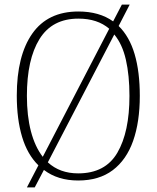

<svg xmlns="http://www.w3.org/2000/svg" viewBox="-20 -775 681 835"><path d="M147 -56Q99 -103 76 -180Q53 -257 53 -359Q53 -533 120.5 -629Q188 -725 321 -725Q412 -725 472 -682L510 -755H544L496 -662Q543 -616 565.5 -539.5Q588 -463 588 -358Q588 -245 559 -162.5Q530 -80 470.5 -35Q411 10 320 10Q231 10 171 -36L131 40H97ZM455 -650Q404 -694 321 -694Q207 -694 152 -605.5Q97 -517 97 -358Q97 -271 114.5 -204Q132 -137 166 -93ZM320 -21Q438 -21 490.5 -111Q543 -201 543 -358Q543 -447 527.5 -515Q512 -583 477 -625L188 -69Q240 -21 320 -21Z"/></svg>

Font: Noto Serif Georgian SemiCondensed ExtraLight
Style: Regular
Weight: 200
Width: 4
Designer: Monotype Design Team, Akaki Razmadze
Foundry: Google LLC
Version: Version 2.003; ttfautohint (v1.8.4.7-5d5b)